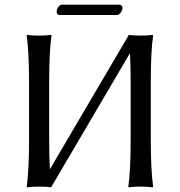

<svg xmlns="http://www.w3.org/2000/svg" viewBox="-20 -797 768 820"><path d="M104 -445Q104 -574 94 -645L96 -648Q114 -645 147 -645Q180 -645 198 -648L200 -645Q190 -579 190 -445V-200Q190 -125 193 -74L528 -644Q528 -644 528 -645L530 -648Q548 -645 581 -645Q614 -645 632 -648L634 -645Q624 -579 624 -445V-200Q624 -71 634 0L632 3Q614 0 581 0Q548 0 530 3L528 0Q538 -68 538 -200V-445Q538 -519 535 -570L200 0L198 3Q180 0 147 0Q114 0 96 3L94 0Q104 -68 104 -200ZM479 -733H235Q222 -733 222 -748Q222 -757 229 -767Q236 -777 244 -777H489Q503 -777 503 -763Q503 -753 495.5 -743Q488 -733 479 -733Z"/></svg>

Font: Libertinus Sans
Style: Regular
Weight: 400
Designer: Philipp H. Poll
Foundry: Khaled Hosny
Version: Version 6.1